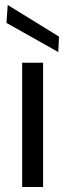

<svg xmlns="http://www.w3.org/2000/svg" viewBox="-20 -751 262 771"><path d="M69 0V-499H153V0ZM214 -542 6 -659 11 -731 217 -604Z"/></svg>

Font: DM Sans 20pt
Style: Regular
Weight: 400
Version: Version 4.004;gftools[0.9.30]